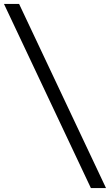

<svg xmlns="http://www.w3.org/2000/svg" viewBox="-70 -770 558 974"><path d="M467.8 184.1H391.1L-49.8 -750H26.9Z"/></svg>

Font: Amethysta
Style: Regular
Weight: 400
Designer: Konstantin Vinogradov, Alexei Vanyashin
Foundry: Cyreal (www.cyreal.org)
Version: Version 1.003